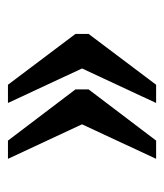

<svg xmlns="http://www.w3.org/2000/svg" viewBox="16 -518 422 495"><g transform="rotate(90 227.5 -270.0)"><path d="M342 -79 210 -253V-287L342 -461H389L300 -270L389 -79ZM198 -79 67 -253V-287L198 -461H245L156 -270L245 -79Z"/></g></svg>

Font: Noto Serif Tamil Condensed Medium
Style: Italic
Weight: 500
Width: 3
Italic angle: -12°
Designer: Indian Type Foundry, Tom Grace, and the Monotype Design Team
Foundry: Monotype Imaging Inc.
Version: Version 2.003; ttfautohint (v1.8.4.7-5d5b)